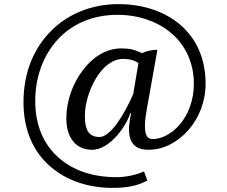

<svg xmlns="http://www.w3.org/2000/svg" viewBox="-20 -732 1104 932"><path d="M669 -474C637 -489 615 -497 567 -497C496 -497 430 -455 382 -391C333 -327 302 -242 302 -157C302 -65 347 -5 427 -5C466 -5 505 -29 538 -63C571 -97 598 -140 613 -183H617C602 -119 603 -74 618 -46C633 -17 661 -5 701 -5C774 -5 843 -42 895 -101C946 -160 978 -239 978 -326C978 -447 933 -544 857 -610C781 -676 675 -712 555 -712C427 -712 312 -666 229 -583C145 -500 94 -381 94 -236C94 -97 144 7 224 76C303 145 410 180 525 180C593 180 648 171 695 144L679 100C639 119 585 128 546 128C430 128 332 95 262 31C192 -32 151 -123 151 -242C151 -358 190 -463 259 -539C328 -614 427 -660 550 -660C653 -660 745 -628 813 -570C880 -512 921 -427 921 -326C921 -243 893 -176 854 -129C814 -82 765 -57 721 -57C698 -57 688 -72 685 -98C681 -124 685 -160 693 -204L744 -490C719 -491 694 -485 669 -474ZM627 -277C606 -226 577 -174 549 -134C520 -94 489 -67 464 -67C408 -67 392 -105 392 -169C392 -229 413 -297 446 -352C479 -407 526 -446 577 -446C612 -446 631 -439 652 -426Z"/></svg>

Font: PT Serif
Style: Regular
Weight: 400
Designer: A.Korolkova, O.Umpeleva, V.Yefimov
Foundry: ParaType Ltd
Version: Version 1.000;PS 001.000;hotconv 1.0.88;makeotf.lib2.5.64775